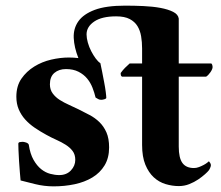

<svg xmlns="http://www.w3.org/2000/svg" viewBox="-20 -653 783 681"><path d="M728 -428Q731 -428 732.5 -423.5Q734 -419 734 -415Q734 -408 726.5 -397Q719 -386 711 -381H614V-133Q614 -93 627 -75Q640 -57 668 -57Q677 -57 686 -60.5Q695 -64 702.5 -68Q710 -72 715 -76Q720 -80 721 -81Q723 -79 725.5 -75Q728 -71 728 -67Q728 -63 725 -56.5Q722 -50 720 -48Q717 -44 707 -35Q697 -26 683 -16.5Q669 -7 651.5 0Q634 7 614 7Q591 7 567.5 0Q544 -7 525.5 -24Q507 -41 495.5 -69Q484 -97 484 -139V-381H413Q409 -383 408.5 -387Q408 -391 408 -394Q416 -405 423.5 -412.5Q431 -420 440 -428H484V-481Q484 -504 480.5 -524.5Q477 -545 467.5 -560.5Q458 -576 440 -585.5Q422 -595 392 -595Q341 -595 314 -576.5Q287 -558 287 -531Q287 -518 291.5 -502Q296 -486 303.5 -471.5Q311 -457 319.5 -445.5Q328 -434 336 -429Q339 -416 342.5 -397.5Q346 -379 349.5 -361Q353 -343 355 -327.5Q357 -312 357 -306Q357 -303 350.5 -301Q344 -299 339 -299Q333 -299 328.5 -301.5Q324 -304 319 -307Q315 -324 308 -342Q301 -360 289 -374.5Q277 -389 258.5 -398.5Q240 -408 214 -408Q189 -408 173 -394.5Q157 -381 157 -354Q157 -335 167 -321.5Q177 -308 192 -298.5Q207 -289 225 -281Q243 -273 259 -265Q279 -255 298 -245Q317 -235 332.5 -220Q348 -205 357.5 -183.5Q367 -162 367 -130Q367 -93 351 -66.5Q335 -40 307.5 -23.5Q280 -7 244.5 0.5Q209 8 170 8Q137 8 104.5 0Q72 -8 53 -13Q52 -22 50.5 -41.5Q49 -61 47.5 -82.5Q46 -104 45.5 -121.5Q45 -139 45 -143Q45 -148 50.5 -149Q56 -150 60 -150Q65 -150 72.5 -147.5Q80 -145 82 -140Q87 -107 99 -86Q111 -65 126 -53Q141 -41 158 -36.5Q175 -32 190 -32Q216 -32 231.5 -48.5Q247 -65 247 -86Q247 -105 237.5 -117.5Q228 -130 213 -139.5Q198 -149 180 -157Q162 -165 144 -175Q122 -187 103 -200Q84 -213 69.5 -229Q55 -245 46.5 -265Q38 -285 38 -310Q38 -348 56 -374Q74 -400 101.5 -417Q129 -434 161.5 -441.5Q194 -449 224 -449Q233 -449 241.5 -448.5Q250 -448 258 -447Q243 -485 241.5 -518.5Q240 -552 258 -577.5Q276 -603 316 -618Q356 -633 424 -633Q456 -633 489 -631.5Q522 -630 549 -625Q576 -620 594 -611Q612 -602 614 -587V-428Z"/></svg>

Font: Vermiglione
Style: Bold
Weight: 700
Version: Version 1.000